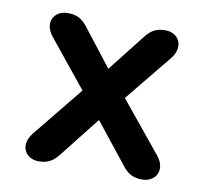

<svg xmlns="http://www.w3.org/2000/svg" viewBox="-63 -565 685 638"><g transform="rotate(10 280.0 -246.0)"><path d="M106 5C137 5 154 -6 172 -28L280 -165L389 -28C407 -5 426 5 455 5C501 5 526 -39 491 -82L352 -252L480 -409C516 -453 491 -497 446 -497C416 -497 398 -487 380 -464L281 -338L183 -464C165 -487 147 -497 116 -497C71 -497 45 -454 81 -410L209 -252L71 -82C36 -38 61 5 106 5Z"/></g></svg>

Font: Nunito
Style: Bold
Weight: 700
Designer: Vernon Adams
Foundry: Vernon Adams
Version: Version 3.602